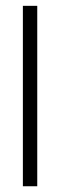

<svg xmlns="http://www.w3.org/2000/svg" viewBox="-20 -648 209 668"><path d="M59.6 -627.7H109.6V0H59.6Z"/></svg>

Font: Smooch Sans Thin
Style: Regular
Weight: 100
Designer: Robert E. Leuschke
Foundry: Robert E. Leuschke
Version: Version 1.010